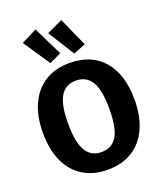

<svg xmlns="http://www.w3.org/2000/svg" viewBox="-176 -1100 1044 1230"><g transform="rotate(-20 345.5 -484.5)"><path d="M658 -347Q658 -234 620.5 -152Q583 -70 512.5 -26.5Q442 17 345 17Q248 17 178 -26Q108 -69 70.5 -150.5Q33 -232 33 -347Q33 -459 70.5 -541Q108 -623 178 -666.5Q248 -710 345 -710Q493 -710 575.5 -615Q658 -520 658 -347ZM205 -347Q205 -219 240 -161Q275 -103 345 -103Q417 -103 451.5 -160.5Q486 -218 486 -347Q486 -476 451 -533Q416 -590 345 -590Q274 -590 239.5 -532.5Q205 -475 205 -347ZM312 -789 231 -751 109 -933 215 -986ZM479 -789 396 -756 283 -936 391 -986Z"/></g></svg>

Font: Fira Sans BGR
Style: Bold
Weight: 700
Designer: bBox Type GmbH & Carrois Corporate GbR & Edenspiekermann AG
Foundry: bBox Type GmbH & Carrois Corporate GbR & Edenspiekermann AG
Version: Version 4.301